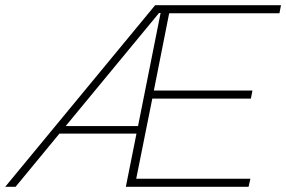

<svg xmlns="http://www.w3.org/2000/svg" viewBox="-59 -720 1103 740"><path d="M-39 0 539 -700H1024L1018 -669H593L534 -371H914L908 -340H528L466 -31H906L899 0H426L467 -205H170L1 0ZM194 -234H473L560 -670H554Z"/></svg>

Font: Montserrat ExtraLight
Style: Italic
Weight: 200
Italic angle: -11.3°
Designer: Julieta Ulanovsky
Foundry: Julieta Ulanovsky
Version: Version 9.000; ttfautohint (v1.8.4.7-5d5b)